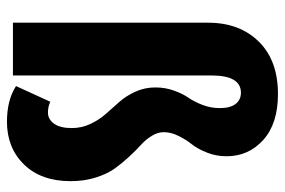

<svg xmlns="http://www.w3.org/2000/svg" viewBox="-153 -645 815 549"><g transform="rotate(90 254.5 -370.5)"><path d="M249 -757.8Q333.5 -757.8 380.1 -715.8Q426.8 -673.8 426.8 -610.8Q426.8 -580.6 416 -554Q405.3 -527.3 392.3 -511.2Q379.4 -495.1 368.7 -473.6Q357.9 -452.1 357.9 -431.2Q357.9 -414.1 368.4 -397Q378.9 -379.9 394.3 -366Q409.7 -352.1 428 -332.3Q446.3 -312.5 461.7 -291.3Q477.1 -270 487.5 -237.1Q498 -204.1 498 -165Q498 -80.6 450.4 -31.7Q402.8 17.1 328.1 17.1Q266.1 17.1 226.1 -8.8L271 -106.9Q284.7 -100.1 301.8 -100.1Q320.8 -100.1 333.5 -117.4Q346.2 -134.8 346.2 -168Q346.2 -196.8 334.2 -221.9Q322.3 -247.1 305.2 -266.1Q288.1 -285.2 271 -304.7Q253.9 -324.2 241.9 -350.6Q230 -377 230 -407.2Q230 -436 239.3 -461.2Q248.5 -486.3 259.5 -502Q270.5 -517.6 279.8 -541.5Q289.1 -565.4 289.1 -591.8Q289.1 -621.1 277.3 -636.5Q265.6 -651.9 245.1 -651.9Q195.8 -651.9 195.8 -567.9V0H44.9V-558.1Q44.9 -647.9 98.9 -702.9Q152.8 -757.8 249 -757.8Z"/></g></svg>

Font: Fira Sans Compressed
Style: Bold
Weight: 700
Width: 1
Designer: Carrois Corporate & Edenspiekermann AG
Foundry: Carrois Corporate GbR & Edenspiekermann AG
Version: Version 4.203;PS 004.203;hotconv 1.0.88;makeotf.lib2.5.64775